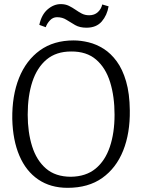

<svg xmlns="http://www.w3.org/2000/svg" viewBox="-20 -886 682 921"><path d="M333.1 -692.1Q367.8 -692.1 405.1 -683Q442.4 -673.9 477.1 -652Q511.9 -630 539.9 -591.8Q568 -553.6 584.9 -495.5Q601.9 -437.3 602.7 -356.3Q604.2 -247.1 570.8 -163.5Q537.3 -79.9 470.6 -32.4Q403.9 15 304.1 15Q222.4 15 163.6 -24.9Q104.8 -64.8 73.1 -139Q41.3 -213.2 38.9 -315.3Q37.4 -427.1 71.2 -511.8Q105.1 -596.4 171.3 -644.3Q237.5 -692.1 333.1 -692.1ZM321.1 -639Q249.5 -639 203.5 -600.5Q157.6 -561.9 135.2 -493.9Q112.9 -425.9 112.9 -335.9Q112.9 -252.1 134 -184.4Q155.2 -116.8 200.6 -77.6Q245.9 -38.4 319.5 -38.1Q392.3 -39.1 438.3 -77Q484.4 -114.8 506.9 -181.6Q529.5 -248.4 529.5 -335.6Q529.5 -423.1 508.2 -491.9Q486.9 -560.7 441 -600.2Q395.1 -639.7 321.1 -639ZM199.4 -755.5 168.6 -766.7Q178.9 -815.6 208.4 -841Q237.9 -866.3 271.4 -866.3Q293.6 -866.3 310.3 -858.1Q327 -849.9 341.8 -839.6Q356.5 -829.3 372.1 -821Q387.7 -812.8 407.9 -812.8Q433.1 -812.8 449.3 -827.7Q465.5 -842.6 470.5 -864.6L500.9 -855.6Q493.7 -812.7 468 -782.9Q442.3 -753.1 394.7 -753.1Q362.6 -753.1 340.5 -765.7Q318.4 -778.3 298.9 -790.9Q279.4 -803.5 253.6 -803.5Q233.8 -803.5 219.6 -788.3Q205.4 -773.2 199.4 -755.5Z"/></svg>

Font: Karma Variable Light
Style: Regular
Weight: 300
Designer: Joana Correia
Foundry: Indian Type Foundry
Version: Version 3.000